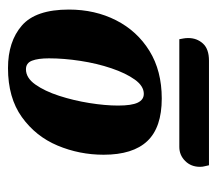

<svg xmlns="http://www.w3.org/2000/svg" viewBox="-52 -662 555 492"><g transform="rotate(-90 226.0 -416.5)"><path d="M219 -280Q145 -280 110 -317Q75 -354 75 -429Q75 -491 98.5 -547Q122 -603 171.5 -638.5Q221 -674 297 -674Q365 -674 406 -638.5Q447 -603 447 -518Q447 -451 419.5 -397Q392 -343 341 -311.5Q290 -280 219 -280ZM231 -326Q251 -326 267.5 -349Q284 -372 296.5 -409Q309 -446 315.5 -488.5Q322 -531 322 -569Q322 -597 316 -612.5Q310 -628 294 -628Q272 -628 255 -604Q238 -580 226 -543Q214 -506 207.5 -465.5Q201 -425 201 -392Q201 -357 208.5 -341.5Q216 -326 231 -326ZM48 -159Q47 -165 45.5 -170Q44 -175 44 -182Q44 -205 59 -220Q74 -235 95 -235H371Q372 -229 373 -224Q374 -219 374 -212Q374 -190 360 -174.5Q346 -159 316 -159Z"/></g></svg>

Font: Sansita Swashed
Style: Bold
Weight: 700
Designer: Pablo Cosgaya
Foundry: Omnibus-Type
Version: Version 1.003; ttfautohint (v1.8.3)